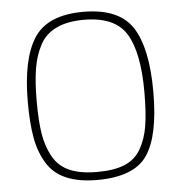

<svg xmlns="http://www.w3.org/2000/svg" viewBox="-52 -758 769 817"><g transform="rotate(-5 333.0 -350.0)"><path d="M563 -347Q563 -515 514.5 -595Q466 -675 333 -675Q194 -675 146 -588Q122 -544 112.5 -487.5Q103 -431 103 -346.5Q103 -262 112 -207Q121 -152 145.5 -108.5Q170 -65 216 -45Q262 -25 333.5 -25Q405 -25 450.5 -43.5Q496 -62 520.5 -104.5Q545 -147 554 -203Q563 -259 563 -347ZM118 -82Q88 -130 76.5 -192.5Q65 -255 65 -347Q65 -531 123 -620Q181 -709 333 -709Q485 -709 543 -620.5Q601 -532 601 -344Q601 -156 544.5 -73.5Q488 9 331 9Q174 9 118 -82Z"/></g></svg>

Font: Titillium Web ExtraLight
Style: Regular
Weight: 275
Version: Version 1.002;PS 57.000;hotconv 1.0.70;makeotf.lib2.5.55311